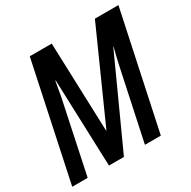

<svg xmlns="http://www.w3.org/2000/svg" viewBox="-160 -867 1014 1021"><g transform="rotate(-30 347.0 -357.0)"><path d="M-1 0 150.4 -713.9H285.2L304.2 -169.4H306.6L550.3 -713.9H694.8L543 0H445.3L540.5 -447.3Q544.9 -468.8 550.5 -490.2Q556.2 -511.7 562 -535.2H560.1L316.4 0H224.6L205.6 -533.2H203.1Q197.3 -502.4 193.1 -476.3Q189 -450.2 183.6 -425.8L93.8 0Z"/></g></svg>

Font: Open Sans Condensed SemiBold
Style: Italic
Weight: 600
Width: 3
Italic angle: -12°
Designer: Monotype Design Team
Foundry: Monotype Imaging Inc.
Version: Version 3.000; ttfautohint (v1.8.4)